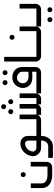

<svg xmlns="http://www.w3.org/2000/svg" viewBox="1146 -1860 915 3246"><g transform="rotate(-90 1603.0 -237.5)"><path d="M273 -260Q255 -260 243 -272Q231 -284 231 -302Q231 -320 243 -332Q255 -344 273 -344Q291 -344 303 -332Q315 -320 315 -302Q315 -284 303 -272Q291 -260 273 -260Z M260 188Q215 188 176 176Q137 164 108 142Q79 120 62.5 88Q46 56 46 16V-174H125V16Q125 36 139 57.5Q153 79 183 93.5Q213 108 260 108H420Q417 111 415 113Q413 115 410 118V-175H489V96Q489 120 477.5 141Q466 162 445.5 175Q425 188 398 188Z M884 0V-79H1032V0ZM557 200V121H750Q779 121 801.5 106Q824 91 836.5 66Q849 41 849 13V-207Q849 -237 835.5 -254Q822 -271 797 -271Q771 -271 741.5 -255.5Q712 -240 690 -211Q668 -182 663 -139Q662 -118 680.5 -98.5Q699 -79 728 -79H886V0H728Q687 0 654 -20Q621 -40 602 -73.5Q583 -107 585 -145Q590 -193 610 -231Q630 -269 660.5 -295.5Q691 -322 726.5 -336Q762 -350 796 -350Q830 -351 860 -336Q890 -321 908.5 -292Q927 -263 927 -220V14Q927 48 914.5 81.5Q902 115 879 141.5Q856 168 823.5 184Q791 200 750 200Z M1338 -471Q1320 -471 1308 -483Q1296 -495 1296 -513Q1296 -531 1308 -543Q1320 -555 1338 -555Q1356 -555 1368 -543Q1380 -531 1380 -513Q1380 -495 1368 -483Q1356 -471 1338 -471ZM1506 -471Q1488 -471 1476 -483Q1464 -495 1464 -513Q1464 -531 1476 -543Q1488 -555 1506 -555Q1524 -555 1536 -543Q1548 -531 1548 -513Q1548 -495 1536 -483Q1524 -471 1506 -471ZM1422 -591Q1404 -591 1392 -603Q1380 -615 1380 -633Q1380 -651 1392 -663Q1404 -675 1422 -675Q1440 -675 1452 -663Q1464 -651 1464 -633Q1464 -615 1452 -603Q1440 -591 1422 -591Z M1017 0V-79H1220Q1217 -76 1215 -74Q1213 -72 1210 -69V-363H1289V-91Q1289 -65 1276.5 -44.5Q1264 -24 1243 -12Q1222 0 1196 0ZM1282 0V-79H1399Q1396 -76 1394 -74Q1392 -72 1389 -69V-363H1467V-91Q1467 -65 1454.5 -44.5Q1442 -24 1421 -12Q1400 0 1375 0ZM1460 0V-79H1578Q1575 -76 1573 -74Q1571 -72 1568 -69V-363H1646V-91Q1646 -65 1633.5 -44.5Q1621 -24 1600.5 -12Q1580 0 1554 0Z M1829 -567Q1811 -567 1799 -579Q1787 -591 1787 -609Q1787 -627 1799 -639Q1811 -651 1829 -651Q1847 -651 1859 -639Q1871 -627 1871 -609Q1871 -591 1859 -579Q1847 -567 1829 -567ZM1997 -567Q1979 -567 1967 -579Q1955 -591 1955 -609Q1955 -627 1967 -639Q1979 -651 1997 -651Q2015 -651 2027 -639Q2039 -627 2039 -609Q2039 -591 2027 -579Q2015 -567 1997 -567Z M1646 0V-79H2023Q2020 -76 2018 -74Q2016 -72 2013 -69V-318Q2013 -343 2001 -361Q1989 -379 1970 -388Q1957 -400 1937.5 -404.5Q1918 -409 1897.5 -406Q1877 -403 1860 -392Q1843 -381 1831 -359Q1819 -337 1817.5 -311.5Q1816 -286 1829 -264Q1846 -237 1869.5 -225Q1893 -213 1936.5 -212Q1980 -211 2053 -215V-155Q2014 -152 1972.5 -149Q1931 -146 1891 -149Q1851 -152 1817.5 -169Q1784 -186 1761 -224Q1741 -257 1738.5 -291.5Q1736 -326 1746 -358Q1756 -390 1775 -416Q1794 -442 1818 -458Q1845 -475 1879 -482Q1913 -489 1948.5 -484Q1984 -479 2015.5 -461Q2047 -443 2068 -410Q2079 -391 2086 -367.5Q2093 -344 2093 -318V-94Q2093 -70 2081 -48.5Q2069 -27 2047.5 -13.5Q2026 0 1998 0Z M2412 0H2386V-79H2412ZM2396 0H2278Q2252 0 2230.5 -12.5Q2209 -25 2197 -46Q2185 -67 2185 -92V-624H2264V-69Q2262 -72 2259.5 -74Q2257 -76 2255 -79H2396Z M2595 -449Q2577 -449 2565 -461Q2553 -473 2553 -491Q2553 -509 2565 -521Q2577 -533 2595 -533Q2613 -533 2625 -521Q2637 -509 2637 -491Q2637 -473 2625 -461Q2613 -449 2595 -449Z M2396 0V-79H2708Q2706 -76 2703.5 -73.5Q2701 -71 2699 -68V-363H2778V-91Q2778 -65 2765 -44.5Q2752 -24 2731 -12Q2710 0 2685 0Z M2893 191Q2875 191 2863 179Q2851 167 2851 149Q2851 131 2863 119Q2875 107 2893 107Q2911 107 2923 119Q2935 131 2935 149Q2935 167 2923 179Q2911 191 2893 191ZM3061 191Q3043 191 3031 179Q3019 167 3019 149Q3019 131 3031 119Q3043 107 3061 107Q3079 107 3091 119Q3103 131 3103 149Q3103 167 3091 179Q3079 191 3061 191Z M2778 0V-79H3090Q3088 -76 3085.5 -73.5Q3083 -71 3081 -68V-363H3160V-91Q3160 -65 3147 -44.5Q3134 -24 3113 -12Q3092 0 3067 0Z"/></g></svg>

Font: Mada
Style: Regular
Weight: 400
Designer: Khaled Hosny
Version: Version 1.5